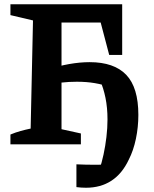

<svg xmlns="http://www.w3.org/2000/svg" viewBox="-20 -678 722 902"><path d="M29 0V-46Q53 -56 76.5 -62.5Q100 -69 124 -74L135 -582L29 -607V-658H554V-420H493L453 -572H269V-71L360 -51V0ZM384 204Q362 204 339 201V94Q361 95 382.5 95.5Q404 96 425 96Q447 96 469 95.5Q491 95 512 94L447 119Q458 87 466.5 47.5Q475 8 480 -34.5Q485 -77 485 -117Q485 -172 475.5 -218.5Q466 -265 450 -300L498 -269Q463 -281 425 -287.5Q387 -294 341 -294Q304 -294 268 -290Q232 -286 195 -278L196 -348Q253 -368 304.5 -377Q356 -386 401 -386Q516 -386 573 -326.5Q630 -267 630 -138Q630 -81 618.5 -26Q607 29 585 72Q554 138 503.5 171Q453 204 384 204Z"/></svg>

Font: Piazzolla 24pt
Style: Bold
Weight: 700
Designer: Juan Pablo del Peral
Foundry: Huerta Tipografica
Version: Version 2.005